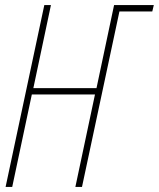

<svg xmlns="http://www.w3.org/2000/svg" viewBox="-20 -734 624 754"><path d="M2 0H28L105 -363H353L276 0H302L449 -689H578L584 -714H428L359 -388H111L180 -714H154Z"/></svg>

Font: Noto Sans ExtraCondensed Thin
Style: Italic
Weight: 100
Width: 2
Italic angle: -12°
Designer: Monotype Design Team
Foundry: Monotype Imaging Inc.
Version: Version 2.013